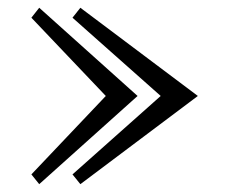

<svg xmlns="http://www.w3.org/2000/svg" viewBox="-20 -470 585 490"><path d="M390.1 -225.1 165 -424.8 185.1 -450.2 484.9 -225.1 185.1 0 165 -24.9ZM250 -225.1 60.1 -424.8 80.1 -450.2 331.1 -225.1 80.1 0 60.1 -24.9Z"/></svg>

Font: Rochester
Style: Regular
Weight: 400
Version: Version 1.006